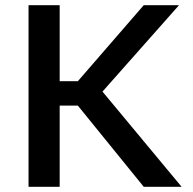

<svg xmlns="http://www.w3.org/2000/svg" viewBox="-20 -720 745 740"><path d="M90 -700H210V-407H280L534 -700H670L375 -367L680 0H534L280 -313H210V0H90Z"/></svg>

Font: .
Style: 
Weight: 500
Designer: A.Korolkova, Vitaly Kuzmin
Foundry: ParaType Ltd
Version: Version 1.000; Glyphs 3.2, build 3192.0